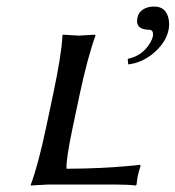

<svg xmlns="http://www.w3.org/2000/svg" viewBox="-20 -570 542 593"><path d="M456.1 -549.8Q493.7 -549.8 501 -510.3Q503.9 -494.1 500.5 -477.1Q491.7 -435.5 448.7 -401.4Q415 -375.5 376 -371.1L374.5 -388.2Q421.4 -397.9 444.8 -439.5Q450.2 -449.2 452.1 -457Q455.1 -476.6 442.4 -478Q401.9 -478 403.3 -506.8Q403.8 -511.7 404.8 -516.1Q409.7 -540 438.5 -547.9Q447.3 -549.8 456.1 -549.8ZM205.1 -179.2Q183.6 -77.6 185.5 -48.8Q212.9 -48.8 240.2 -49.6Q267.6 -50.3 289.3 -51.3Q311 -52.2 331.1 -53.7Q351.1 -55.2 365.7 -56.4Q380.4 -57.6 391.1 -58.6Q401.9 -59.6 404.3 -60.1L413.1 -61L414.1 -57.1Q408.7 -40.5 405.3 -25.9Q404.3 -20 403.3 -12.7Q402.3 -4.9 401.9 0L399.4 2.9Q375.5 0 339.8 0H127L75.2 2.9V0Q98.1 -61 123 -179.2L144.5 -280.8Q169.9 -400.4 172.9 -460L174.3 -462.9Q176.3 -462.9 223.6 -460L273.4 -462.9L274.9 -460Q251 -394.5 226.6 -280.8Z"/></svg>

Font: Linux Biolinum Capitals O
Style: Italic Samll Caps
Weight: 400
Italic angle: -12°
Designer: Philipp H. Poll
Foundry: Philipp H. Poll
Version: Version 0.6.2